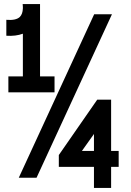

<svg xmlns="http://www.w3.org/2000/svg" viewBox="-20 -870 640 940"><path d="M11 -695V-773Q58 -769 77 -787Q91 -801 92 -829V-836Q92 -843 91 -850H176V-496H247V-418H21V-496H92V-705Q57 -692 11 -695ZM72 0 441 -800H528L159 0ZM440 50V-53H268V-111L456 -382H524V-131H561V-53H524V50ZM381 -131H440V-214Z"/></svg>

Font: Victor Mono Thin
Style: Bold
Weight: 700
Monospace: yes
Version: Version 1.561;gftools[0.9.30]